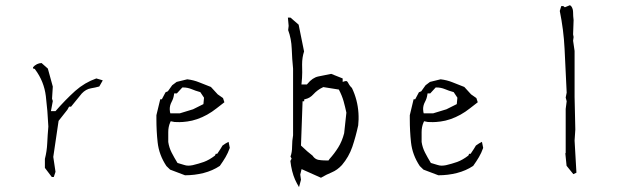

<svg xmlns="http://www.w3.org/2000/svg" viewBox="-20 -707 2543 760"><path d="M253.4 -284.7H261.2Q302.2 -335.4 303.7 -336.9Q319.8 -354 339.8 -357.4Q357.9 -360.4 373 -364.7L386.2 -387.7V-389.2L361.3 -396.5Q315.4 -380.4 277.8 -347.2Q238.8 -312 199.7 -267.1H181.6L189 -307.1L186 -316.4L189 -364.3L169.4 -435.5L144.5 -457.5Q134.3 -457 126.5 -453.1Q116.2 -447.8 110.8 -440.9V-436L117.7 -434.1L119.1 -432.1Q154.3 -384.8 161.4 -326.9Q168.5 -269 171.4 -206.1Q168.5 -173.3 167 -140.6Q165.5 -107.9 157.7 -78.1V-42.5L185.1 -6.3H192.9L199.7 -26.9L190.9 -85.9L211.9 -228.5L246.6 -272.5Z M839.8 -98.1H834L831.1 -91.3Q808.1 -73.7 786.6 -65.9Q765.6 -58.6 742.7 -53.2Q733.4 -51.3 725.1 -51.3Q716.8 -51.3 707.8 -54.4Q698.7 -57.6 682.6 -62Q669.4 -83.5 659.4 -103Q649.4 -122.6 646 -145V-184.1Q646 -204.6 653.3 -221.7L655.8 -227.1L670.9 -224.1Q678.7 -223.6 690.7 -223.6Q702.6 -223.6 721.4 -226.1Q740.2 -228.5 760.3 -235.4Q801.3 -249.5 837.4 -278.3L868.2 -302.2L862.8 -318.8L841.8 -333.5L814.9 -362.8Q791.5 -371.6 769 -380.9Q746.6 -390.1 721.2 -393.1L679.2 -382.8L661.6 -369.6L644.5 -345.7L635.3 -341.8L620.6 -314H616.2H614.3L599.1 -251Q599.1 -243.2 599.1 -235.8Q599.1 -187.5 604 -143.6Q609.4 -93.8 638.7 -49.8L653.3 -35.6L712.4 -13.2Q750.5 -13.2 785.9 -22.2Q821.3 -31.2 850.1 -50.3Q863.3 -68.8 872.8 -85Q882.3 -101.1 889.6 -121.6L884.8 -145.5L873 -139.2L860.8 -130.9L852.5 -117.2ZM691.4 -258.3H654.3L652.8 -264.2Q651.9 -270 651.9 -274.9Q651.9 -290 659.2 -303.5Q666.5 -316.9 668.5 -331.1L669.4 -337.4H680.2L701.7 -360.8H705.1Q722.2 -360.8 738.8 -354Q753.4 -347.7 772.9 -342.3L787.6 -320.3L785.2 -294.9L744.1 -274.4Z M1176.3 -420.9 1175.8 -451.7Q1175.8 -480 1183.6 -503.4L1162.1 -609.4L1129.9 -637.2H1119.6L1122.6 -604.5L1120.6 -587.9Q1133.3 -554.2 1134.8 -513.7Q1136.2 -473.1 1140.1 -435.1V-171.4Q1136.2 -149.9 1136.2 -127Q1136.2 -104 1129.9 -87.4L1134.3 -79.1L1129.4 -69.8Q1134.3 -27.3 1147.9 3.9Q1154.8 19 1163.6 33.7L1171.4 4.4L1168.5 -16.1L1173.8 -37.6L1250.5 -3.4Q1272 -16.1 1293.5 -24.9Q1314.9 -33.7 1333.5 -53.7Q1360.8 -85.9 1374.5 -125.5Q1388.2 -166 1397.9 -210.9Q1399.4 -226.1 1399.4 -234.1Q1399.4 -242.2 1399.4 -246.8Q1399.4 -251.5 1398.9 -259.3Q1395.5 -312 1373 -358.9Q1363.8 -367.2 1357.4 -380.4Q1356 -382.8 1354.2 -384.5Q1352.5 -386.2 1350.1 -386.2Q1347.7 -386.2 1345.7 -385.7L1336.4 -382.8V-396.5L1291 -414.6Q1264.2 -409.7 1239.7 -404.3Q1216.8 -399.4 1197.3 -375.5L1194.8 -372.6H1173.3Q1176.3 -399.9 1176.3 -420.9ZM1184.1 -306.2V-313.5L1189.5 -314.9Q1207 -318.8 1220.7 -334Q1236.8 -351.6 1257.8 -361.3L1259.8 -362.3L1321.3 -352.5Q1334 -328.1 1340.1 -306.2Q1346.2 -284.2 1351.1 -261.2L1342.3 -179.7Q1334 -147.5 1318.8 -123.3Q1303.7 -99.1 1284.2 -77.6L1280.3 -71.8H1276.4Q1260.3 -71.8 1251.2 -72.8Q1242.2 -73.7 1239 -74.5Q1235.8 -75.2 1232.9 -76.7Q1223.6 -81.1 1217.3 -90.8L1196.3 -107.9L1171.4 -130.9L1177.7 -306.2Z M1842.8 -98.1H1836.9L1834 -91.3Q1811 -73.7 1789.6 -65.9Q1768.6 -58.6 1745.6 -53.2Q1736.3 -51.3 1728 -51.3Q1719.7 -51.3 1710.7 -54.4Q1701.7 -57.6 1685.5 -62Q1672.4 -83.5 1662.4 -103Q1652.3 -122.6 1648.9 -145V-184.1Q1648.9 -204.6 1656.2 -221.7L1658.7 -227.1L1673.8 -224.1Q1681.6 -223.6 1693.6 -223.6Q1705.6 -223.6 1724.4 -226.1Q1743.2 -228.5 1763.2 -235.4Q1804.2 -249.5 1840.3 -278.3L1871.1 -302.2L1865.7 -318.8L1844.7 -333.5L1817.9 -362.8Q1794.4 -371.6 1772 -380.9Q1749.5 -390.1 1724.1 -393.1L1682.1 -382.8L1664.6 -369.6L1647.5 -345.7L1638.2 -341.8L1623.5 -314H1619.1H1617.2L1602.1 -251Q1602.1 -243.2 1602.1 -235.8Q1602.1 -187.5 1606.9 -143.6Q1612.3 -93.8 1641.6 -49.8L1656.2 -35.6L1715.3 -13.2Q1753.4 -13.2 1788.8 -22.2Q1824.2 -31.2 1853 -50.3Q1866.2 -68.8 1875.7 -85Q1885.3 -101.1 1892.6 -121.6L1887.7 -145.5L1876 -139.2L1863.8 -130.9L1855.5 -117.2ZM1694.3 -258.3H1657.2L1655.8 -264.2Q1654.8 -270 1654.8 -274.9Q1654.8 -290 1662.1 -303.5Q1669.4 -316.9 1671.4 -331.1L1672.4 -337.4H1683.1L1704.6 -360.8H1708Q1725.1 -360.8 1741.7 -354Q1756.3 -347.7 1775.9 -342.3L1790.5 -320.3L1788.1 -294.9L1747.1 -274.4Z M2250.5 -627.4Q2248.5 -643.6 2248.5 -657.7Q2248.5 -671.9 2241.7 -681.6L2236.3 -686.5L2215.8 -678.2L2209.5 -683.1H2201.7L2195.8 -663.6Q2203.1 -627.9 2208 -590.3Q2212.9 -552.7 2214.8 -513.2Q2219.2 -429.2 2223.1 -340.3L2219.2 -320.8L2223.1 -306.2L2219.2 -275.9V-102.1L2217.8 -99.6L2222.7 -50.8L2249.5 -17.6L2261.7 -23.4L2254.4 -150.4L2257.3 -194.3L2254.4 -323.2V-505.4L2248.5 -545.9L2250.5 -560.5L2248.5 -570.8Z"/></svg>

Font: Bakudai
Style: ExtraLight
Weight: 200
Version: Version 1.48